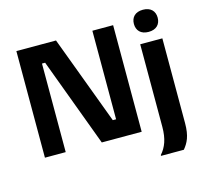

<svg xmlns="http://www.w3.org/2000/svg" viewBox="-119 -828 1213 1131"><g transform="rotate(-15 487.5 -262.5)"><path d="M845.8 -557.5C893.3 -557.5 918.3 -585 918.3 -625C918.3 -665 893.3 -692.5 845.8 -692.5C798.3 -692.5 773.3 -665 773.3 -625C773.3 -585 798.3 -557.5 845.8 -557.5ZM63.3 0H190V-540H209.2L410 0H653.3V-650H526.7V-110H506.7L305 -650H63.3ZM726.7 166.7H865.8C893.3 133.3 913.3 96.7 913.3 17.5V-500H778.3V3.3C778.3 76.7 760 124.2 726.7 161.7Z"/></g></svg>

Font: Familjen Grotesk GF
Style: Bold
Weight: 700
Designer: Anders Wikstroem, Jonas Baeckman, Matilda Gysing, Kristian Moeller
Foundry: Familjen STHLM AB
Version: Version 2.000; Beta; Release 4; Build 6